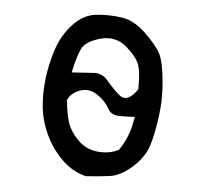

<svg xmlns="http://www.w3.org/2000/svg" viewBox="-41 -516 582 550"><g transform="rotate(5 250.0 -240.5)"><path d="M418.9 -200.2Q422.4 -227.1 422.4 -252.9Q422.4 -278.8 419.9 -302.7Q414.6 -355 403.8 -376Q392.1 -398.9 357.4 -432.6Q323.2 -465.3 287.1 -470.2Q266.6 -473.1 246.1 -473.1Q229.5 -473.1 212.9 -471.2Q177.7 -467.3 148.4 -436Q119.1 -404.8 104.5 -360.8Q83 -294.4 83 -229Q83 -208.5 85.4 -189Q90.3 -150.9 107.9 -114.3Q126.5 -75.7 157.2 -45.9Q187.5 -17.1 225.1 -8.3Q259.8 -10.3 292.5 -14.6Q328.6 -19.5 365.2 -55.7Q392.6 -83 401.9 -114.7Q412.6 -150.4 418.9 -200.2ZM265.6 -80.6Q227.5 -80.6 202.6 -101.6Q182.1 -119.1 169.9 -142.3Q157.7 -165.5 151.9 -220.7Q156.2 -230 162.6 -236.3Q172.9 -246.1 188 -251.5Q196.8 -254.4 205.6 -254.4Q221.7 -254.4 237.3 -243.7Q260.3 -228.5 272 -207Q281.7 -189 303.2 -188.5Q311 -188.5 322 -188.5Q333 -188.5 350.1 -189.5L349.1 -184.1Q340.3 -129.9 312.5 -91.3Q290.5 -80.6 265.6 -80.6ZM322.8 -242.2Q319.8 -241.2 317.9 -241.2Q315.9 -241.2 313.7 -241.5Q311.5 -241.7 308.1 -243.2Q304.7 -244.6 300.8 -247.6Q282.2 -263.7 263.2 -286.1Q247.6 -305.2 225.1 -305.2Q223.1 -305.2 158.7 -300.8Q164.6 -328.6 169.7 -344.5Q174.8 -360.4 179.7 -370.6Q190.4 -392.6 232.9 -404.3Q245.1 -407.7 255.1 -407.7Q265.1 -407.7 272.9 -405.8Q291.5 -401.9 307.6 -388.2Q338.9 -360.8 346.7 -338.4Q353 -318.8 353 -280.8Q353 -275.9 353 -269Q346.2 -259.3 340.3 -253.4Q331.1 -244.6 322.8 -242.2Z"/></g></svg>

Font: Bakudai
Style: Light
Weight: 300
Version: Version 1.48